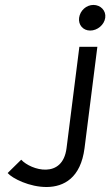

<svg xmlns="http://www.w3.org/2000/svg" viewBox="-20 -641 447 779"><path d="M11 61C49 105 292 202 323 -40L375 -451H302L250 -40C234 87 106 50 66 7ZM301 -569C297 -540 317 -517 346 -517C375 -517 403 -540 407 -569C411 -598 388 -621 359 -621C330 -621 305 -598 301 -569Z"/></svg>

Font: Charger
Style: It
Weight: 400
Designer: Jasper
Foundry: Cannot Into Space Fonts
Version: Version 0.98